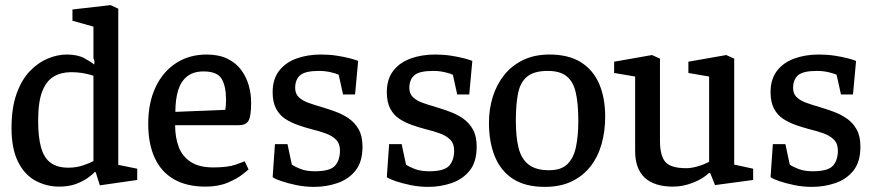

<svg xmlns="http://www.w3.org/2000/svg" viewBox="-20 -719 3424 750"><path d="M211 10Q161 10 118 -13.5Q75 -37 50 -88Q25 -139 25 -219Q25 -297 44.5 -352Q64 -407 96 -440.5Q128 -474 166 -490Q204 -506 241 -506Q283 -506 309.5 -491.5Q336 -477 348 -467L349 -479L345 -492V-615L263 -638V-682L412 -699L442 -685V-75L516 -60V-16L370 5L354 -46L350 -47Q341 -37 322 -23.5Q303 -10 275.5 0Q248 10 211 10ZM247 -64Q278 -64 304.5 -73Q331 -82 345 -90V-423Q332 -428 308.5 -432.5Q285 -437 257 -437Q219 -437 190 -420Q161 -403 145 -362Q129 -321 129 -247Q129 -183 140.5 -142.5Q152 -102 178 -83Q204 -64 247 -64Z M783 10Q709 10 659 -19Q609 -48 584 -103Q559 -158 559 -235Q559 -318 588 -379Q617 -440 668.5 -473Q720 -506 787 -506Q835 -506 868.5 -489.5Q902 -473 922 -446Q942 -419 951.5 -386Q961 -353 961 -318Q961 -264 950.5 -247Q940 -230 913 -230H664Q664 -183 678 -145.5Q692 -108 725 -86.5Q758 -65 813 -65Q870 -65 901 -76Q932 -87 936 -89L951 -57Q948 -54 927 -37.5Q906 -21 869.5 -5.5Q833 10 783 10ZM665 -282 860 -290Q863 -308 863 -328Q863 -383 845.5 -411.5Q828 -440 775 -440Q736 -440 711.5 -421Q687 -402 676 -366.5Q665 -331 665 -282Z M1207 11Q1171 11 1137.5 4Q1104 -3 1079 -11.5Q1054 -20 1045 -27L1054 -156H1103L1120 -76Q1131 -68 1154 -59Q1177 -50 1210 -50Q1269 -50 1288.5 -71.5Q1308 -93 1308 -131Q1308 -158 1292.5 -173.5Q1277 -189 1252 -198Q1227 -207 1198 -214Q1171 -221 1144 -230.5Q1117 -240 1094.5 -254.5Q1072 -269 1058.5 -294.5Q1045 -320 1045 -359Q1045 -409 1069.5 -441.5Q1094 -474 1137 -490Q1180 -506 1234 -506Q1266 -506 1295.5 -501.5Q1325 -497 1347.5 -491Q1370 -485 1379 -481L1367 -350H1320L1303 -427Q1296 -431 1273.5 -436.5Q1251 -442 1226 -442Q1172 -442 1152.5 -425Q1133 -408 1133 -375Q1133 -353 1147 -339.5Q1161 -326 1184.5 -317.5Q1208 -309 1236 -301Q1263 -293 1291.5 -282.5Q1320 -272 1343.5 -255.5Q1367 -239 1381.5 -213Q1396 -187 1396 -146Q1396 -87 1369 -53Q1342 -19 1298.5 -4Q1255 11 1207 11Z M1653 11Q1617 11 1583.5 4Q1550 -3 1525 -11.5Q1500 -20 1491 -27L1500 -156H1549L1566 -76Q1577 -68 1600 -59Q1623 -50 1656 -50Q1715 -50 1734.5 -71.5Q1754 -93 1754 -131Q1754 -158 1738.5 -173.5Q1723 -189 1698 -198Q1673 -207 1644 -214Q1617 -221 1590 -230.5Q1563 -240 1540.5 -254.5Q1518 -269 1504.5 -294.5Q1491 -320 1491 -359Q1491 -409 1515.5 -441.5Q1540 -474 1583 -490Q1626 -506 1680 -506Q1712 -506 1741.5 -501.5Q1771 -497 1793.5 -491Q1816 -485 1825 -481L1813 -350H1766L1749 -427Q1742 -431 1719.5 -436.5Q1697 -442 1672 -442Q1618 -442 1598.5 -425Q1579 -408 1579 -375Q1579 -353 1593 -339.5Q1607 -326 1630.5 -317.5Q1654 -309 1682 -301Q1709 -293 1737.5 -282.5Q1766 -272 1789.5 -255.5Q1813 -239 1827.5 -213Q1842 -187 1842 -146Q1842 -87 1815 -53Q1788 -19 1744.5 -4Q1701 11 1653 11Z M2108 11Q2033 11 1985 -19.5Q1937 -50 1913.5 -106.5Q1890 -163 1890 -240Q1890 -293 1905 -341Q1920 -389 1949.5 -426Q1979 -463 2023.5 -484.5Q2068 -506 2126 -506Q2201 -506 2249 -476Q2297 -446 2320.5 -391.5Q2344 -337 2344 -263Q2344 -206 2330 -156.5Q2316 -107 2287 -69.5Q2258 -32 2213.5 -10.5Q2169 11 2108 11ZM2125 -54Q2172 -54 2196.5 -78Q2221 -102 2230 -145.5Q2239 -189 2239 -247Q2239 -315 2229 -358Q2219 -401 2193 -421.5Q2167 -442 2120 -442Q2067 -442 2040 -420.5Q2013 -399 2004 -356Q1995 -313 1995 -247Q1995 -185 2005.5 -142Q2016 -99 2044.5 -76.5Q2073 -54 2125 -54Z M2609 10Q2536 10 2498.5 -25Q2461 -60 2461 -129V-420L2379 -434V-478L2527 -504L2558 -490V-170Q2558 -110 2579.5 -86Q2601 -62 2661 -62Q2681 -62 2706.5 -69.5Q2732 -77 2750 -87V-420L2669 -434V-478L2817 -504L2848 -490V-76L2922 -60V-16L2773 4L2754 -44L2749 -43Q2725 -20 2686 -5Q2647 10 2609 10Z M3152 11Q3116 11 3082.5 4Q3049 -3 3024 -11.5Q2999 -20 2990 -27L2999 -156H3048L3065 -76Q3076 -68 3099 -59Q3122 -50 3155 -50Q3214 -50 3233.5 -71.5Q3253 -93 3253 -131Q3253 -158 3237.5 -173.5Q3222 -189 3197 -198Q3172 -207 3143 -214Q3116 -221 3089 -230.5Q3062 -240 3039.5 -254.5Q3017 -269 3003.5 -294.5Q2990 -320 2990 -359Q2990 -409 3014.5 -441.5Q3039 -474 3082 -490Q3125 -506 3179 -506Q3211 -506 3240.5 -501.5Q3270 -497 3292.5 -491Q3315 -485 3324 -481L3312 -350H3265L3248 -427Q3241 -431 3218.5 -436.5Q3196 -442 3171 -442Q3117 -442 3097.5 -425Q3078 -408 3078 -375Q3078 -353 3092 -339.5Q3106 -326 3129.5 -317.5Q3153 -309 3181 -301Q3208 -293 3236.5 -282.5Q3265 -272 3288.5 -255.5Q3312 -239 3326.5 -213Q3341 -187 3341 -146Q3341 -87 3314 -53Q3287 -19 3243.5 -4Q3200 11 3152 11Z"/></svg>

Font: Faustina Light Medium
Style: Regular
Weight: 500
Version: Version 1.200